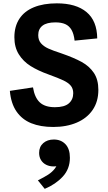

<svg xmlns="http://www.w3.org/2000/svg" viewBox="-20 -762 660 1171"><path d="M317.9 -625.5Q264.8 -625.5 239 -605.3Q213.2 -585.2 213.2 -547.8Q213.2 -517.2 229.9 -498.1Q246.6 -478.9 274.2 -466.3Q301.8 -453.7 352.8 -437.1Q430.2 -410.3 477.6 -384.4Q525 -358.4 552.5 -317.5Q579.9 -276.6 579.9 -213.8Q579.9 -142.5 545 -91.5Q510.1 -40.6 447.8 -14.1Q385.6 12.4 304.9 12.4Q227.1 12.4 170.7 -10.4Q114.3 -33.2 80.5 -82.3Q46.8 -131.3 40.1 -207.8L181.2 -229.1Q191.2 -167.1 222.6 -137.7Q254 -108.2 314.9 -108.2Q373.2 -108.2 399.9 -131.6Q426.6 -154.9 426.6 -193.7Q426.6 -220.9 411.9 -239Q397.2 -257.1 367.1 -271.4Q337 -285.8 274.8 -308.4Q211.8 -331 166.7 -359.2Q121.7 -387.4 94.7 -430.8Q67.7 -474.1 67.7 -534.7Q67.7 -600.8 98 -647.2Q128.3 -693.7 186.4 -717.6Q244.5 -741.6 326.8 -741.6Q444 -741.6 507.9 -688.2Q571.8 -634.9 573 -527.8L435 -514.1Q430.4 -555.2 416.4 -579.5Q402.4 -603.8 378.4 -614.7Q354.4 -625.5 317.9 -625.5ZM218.6 170.6Q218.6 133.2 243.6 111Q268.7 88.9 308.2 88.9Q351.9 88.9 379.1 117.3Q406.3 145.8 406.3 200.2Q406.3 267.9 363 314.9Q319.8 361.8 252.8 389.8L211.1 338Q250.8 318.1 274.5 302.7Q298.3 287.2 315 265.6Q331.7 244 333.4 215.4L356.4 240.9Q335.2 253.1 307.7 253.1Q282.2 253.1 262 243.1Q241.8 233.1 230.2 214.4Q218.6 195.8 218.6 170.6Z"/></svg>

Font: Monaspace Neon Var ExtraLight
Style: Regular
Weight: 200
Designer: Riley Cran and the Lettermatic Team
Version: Version 1.200 (Monaspace Neon Var)